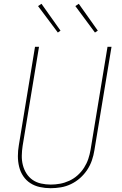

<svg xmlns="http://www.w3.org/2000/svg" viewBox="-20 -981 640 1009"><path d="M246 8Q217 8 189.5 2Q162 -4 139.5 -18.5Q117 -33 102 -55.5Q87 -78 80.5 -105Q74 -132 74 -160.5Q74 -189 79 -218L164 -735H185L99 -215Q95 -189 94.5 -163.5Q94 -138 100 -114Q106 -90 119 -69.5Q132 -49 151.5 -35.5Q171 -22 196 -16.5Q221 -11 247 -11Q271 -11 295.5 -15.5Q320 -20 344 -31Q368 -42 388 -60Q408 -78 422 -100Q436 -122 444 -146Q452 -170 456 -194L545 -735H566L476 -191Q472 -165 463 -138.5Q454 -112 438 -88Q422 -64 400.5 -45Q379 -26 353 -13.5Q327 -1 299.5 3.5Q272 8 246 8ZM479 -810 376 -949 394 -961 494 -820ZM284 -810 180 -949 198 -961 298 -820Z"/></svg>

Font: Iosevka Aile Thin Oblique
Style: Regular
Weight: 100
Italic angle: -9°
Designer: Belleve Invis
Foundry: Belleve Invis
Version: Version 31.1.0; ttfautohint (v1.8.4)